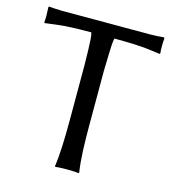

<svg xmlns="http://www.w3.org/2000/svg" viewBox="-104 -774 780 864"><g transform="rotate(15 286.0 -342.0)"><path d="M240.7 -471.7Q240.7 -478 240.2 -498.8Q239.7 -519.5 239.3 -544.9Q238.8 -570.3 237.1 -592.5Q235.4 -614.7 232.4 -624Q126.5 -624 72.3 -616.9Q18.1 -609.9 18.1 -609.9L16.1 -613.8Q19 -638.2 16.1 -683.6L18.1 -687Q30.8 -686 47.9 -684.8Q64.9 -683.6 81.5 -683.6H490.7Q507.8 -683.6 524.9 -684.8Q542 -686 554.2 -687L556.6 -683.6Q553.2 -638.2 556.6 -613.8L554.2 -609.9Q554.2 -609.9 500.7 -616.9Q447.3 -624 339.8 -624Q336.9 -614.7 335.4 -592.5Q334 -570.3 333.5 -544.9Q333 -519.5 332.3 -498.8Q331.5 -478 331.5 -471.7V-212.4Q331.5 -152.8 333.7 -99.1Q335.9 -45.4 342.8 0L339.8 2.9Q330.6 1 313 0.5Q295.4 0 286.1 0Q276.9 0 259.3 0.5Q241.7 1 232.4 2.9L230 0Q236.3 -43.5 238.5 -98.1Q240.7 -152.8 240.7 -212.4Z"/></g></svg>

Font: Kurinto Seri
Style: Regular
Weight: 400
Designer: Kurinto was developed by Clint Goss from a range of fonts that are compatible with the SIL Open Font License Version 1.1
Foundry: Clinton F. Goss
Version: Version 2.196; July 25, 2020